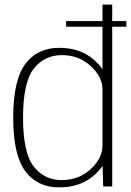

<svg xmlns="http://www.w3.org/2000/svg" viewBox="-20 -805 566 829"><path d="M265.5 -689.5H422.5V-506Q408 -528 382 -550Q324 -598.5 235.5 -598.5Q141 -598.5 89 -528.5Q37 -458.5 37 -297Q37 -136 89 -66Q141 4 235.5 4Q324 4 382 -44.5Q408.5 -67 423 -89L425.5 0H464.5V-689.5H525.5V-714H464.5V-785H422.5V-714H265.5ZM422.5 -176Q422.5 -122 371.5 -74.8Q320.5 -27.5 247 -27.5Q171.5 -27.5 125.5 -86.2Q79.5 -145 79.5 -297Q79.5 -449 125.5 -508Q171.5 -567 247 -567Q320.5 -567 371.5 -520Q422.5 -473 422.5 -419Z"/></svg>

Font: Anybody Thin ExtraLight
Style: Regular
Weight: 250
Version: Version 1.113;gftools[0.9.25]